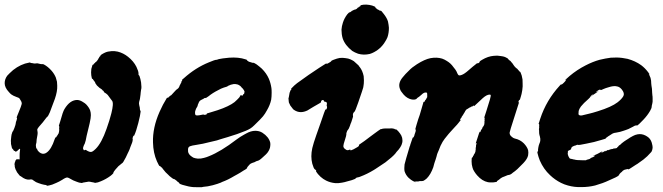

<svg xmlns="http://www.w3.org/2000/svg" viewBox="-82 -741 2837 822"><path d="M395 -522Q409 -523 422 -520Q446 -514 466 -498Q490 -479 502 -455Q511 -436 511 -427Q511 -423 511 -421L515 -416L519 -403Q520 -396 522 -388Q525 -365 522 -357Q521 -354 520.5 -346Q520 -338 519.5 -335Q519 -332 518.5 -328Q518 -324 517.5 -320.5Q517 -317 516.5 -315Q516 -313 514 -306L513 -299L514 -291Q516 -283 516.5 -280Q517 -277 517 -273Q518 -267 519 -267Q520 -268 520 -263Q519 -249 510 -214Q501 -179 493 -162L492 -160Q490 -162 487 -155Q486 -153 486 -150Q485 -148 486 -145.5Q487 -143 486 -141Q486 -134 476 -111Q474 -105 472.5 -101Q471 -97 468.5 -92Q466 -87 465 -85Q458 -68 446 -48Q443 -43 439 -41Q437 -40 433 -36Q429 -32 427.5 -31.5Q426 -31 421 -25Q416 -19 412 -15Q406 -8 406 -7Q406 -7 405 -5Q402 0 403 1Q403 1 401.5 2.5Q400 4 397 7Q394 10 391 12Q372 26 350 35Q337 41 325 42Q322 42 322 41Q323 40 317 40Q313 39 313 39Q313 39 309.5 38.5Q306 38 303 37Q296 36 290 38Q288 38 286 38.5Q284 39 281 39.5Q278 40 274.5 40.5Q271 41 270 42Q269 43 265 42Q258 42 246 37Q231 32 220 25Q212 20 207 19Q200 18 184 29Q171 37 159 42Q140 51 128 53Q118 55 118 54.5Q118 54 119 53L114 51Q111 51 107 50Q93 47 89 45Q85 44 83 43Q72 40 62 32Q58 29 57.5 29Q57 29 57 28.5Q57 28 55.5 27.5Q54 27 49 27Q45 28 43 28Q27 29 9 15Q6 13 6 13Q3 13 -4 3L-11 -6L-10 -5Q-10 -7 -14 -13L-15 -15Q-15 -15 -16 -18Q-18 -22 -19 -29Q-19 -31 -19 -33Q-20 -35 -20 -38Q-20 -41 -19 -42Q-19 -44 -19 -44.5Q-19 -45 -18.5 -45Q-18 -45 -18 -46.5Q-18 -48 -17.5 -47.5Q-17 -47 -17.5 -48.5Q-18 -50 -17 -50Q-15 -50 -16 -53Q-17 -54 -16 -54Q-15 -54 -14.5 -54Q-14 -54 -14.5 -55Q-15 -56 -14 -56Q-13 -56 -12.5 -56.5Q-12 -57 -12 -58Q-12 -60 -12 -60Q-12 -60 -10 -59H-6Q-6 -61 -3 -59Q1 -57 2 -60Q2 -61 2 -73.5Q2 -86 3 -93Q5 -103 3.5 -104Q2 -105 -4 -99Q-11 -92 -11 -93L-16 -92L-17 -91V-92Q-17 -94 -18 -94.5Q-19 -95 -19.5 -94.5Q-20 -94 -20.5 -95Q-21 -96 -22 -96Q-23 -96 -23 -97L-25 -99V-100Q-25 -101 -26 -101.5Q-27 -102 -27.5 -103Q-28 -104 -28 -104H-29Q-29 -105 -30 -106Q-31 -107 -31 -107.5Q-31 -108 -31.5 -110Q-32 -112 -33.5 -118.5Q-35 -125 -35 -125Q-35 -125 -35 -131.5Q-35 -138 -35.5 -138Q-36 -138 -35 -144.5Q-34 -151 -34 -154V-155L-33 -161V-163Q-31 -170 -29 -176Q-28 -179 -27 -179L-28 -176L-26 -180Q-24 -183 -22 -189L-20 -194L-18 -200Q-18 -202 -16 -206L-14 -216V-218Q-13 -221 -11.5 -224.5Q-10 -228 -10 -230Q-8 -236 -10 -237Q-11 -237 -11 -237.5Q-11 -238 -10 -240.5Q-9 -243 -7.5 -247Q-6 -251 -3 -258Q10 -289 11 -296Q12 -303 6 -312Q2 -319 1 -320Q0 -322 -12 -326Q-26 -331 -34 -337Q-38 -340 -44 -347Q-62 -366 -62 -385Q-62 -402 -51 -417Q-43 -426 -26 -441Q7 -467 43 -473Q48 -474 48 -474V-473Q47 -472 49 -471.5Q51 -471 53.5 -471Q56 -471 56 -471Q56 -470 67 -469L77 -470H76H75Q75 -471 91 -467Q97 -466 99.5 -466.5Q102 -467 106 -465Q123 -456 139 -438Q151 -424 157 -409Q159 -404 162 -391Q163 -384 163 -374Q164 -350 153 -318Q148 -304 138 -278Q134 -267 131.5 -260.5Q129 -254 125 -247L121 -241Q121 -242 119.5 -240.5Q118 -239 116.5 -237Q115 -235 114.5 -234.5Q114 -234 109.5 -228Q105 -222 101 -217Q80 -194 78 -188Q77 -186 78 -181.5Q79 -177 79 -175Q80 -168 75 -144Q74 -137 74 -131Q73 -128 72 -123Q71 -116 72 -117Q72 -117 72 -113Q73 -105 74 -103L75 -105L76 -106L77 -103Q77 -100 80 -96Q85 -89 93 -85Q106 -79 118 -88Q138 -102 152 -145Q155 -153 156 -153Q157 -152 158.5 -153.5Q160 -155 161 -157.5Q162 -160 162 -160Q164 -160 166 -165Q166 -167 167 -167Q169 -168 170 -174Q171 -176 171 -179Q171 -182 171.5 -185Q172 -188 171.5 -188.5Q171 -189 171 -192Q173 -198 171 -201L170 -203L176 -222Q187 -263 194 -274Q218 -314 250 -313Q262 -312 275 -303Q282 -299 287 -294Q300 -280 304 -268Q307 -259 307 -248Q307 -236 302 -214Q300 -208 298 -197Q295 -185 289 -160Q286 -147 285 -140Q281 -124 278 -121Q277 -119 275 -113Q273 -107 273.5 -105Q274 -103 274.5 -103Q275 -103 275 -102Q275 -101 276 -99Q278 -96 282 -99Q285 -100 286 -99Q293 -94 299 -92Q307 -89 313 -92Q319 -95 328 -104Q353 -129 374 -189Q388 -229 392 -246Q394 -252 395 -257Q400 -277 401 -291Q402 -301 399 -308Q398 -310 392.5 -316.5Q387 -323 384 -328Q380 -335 373 -340Q369 -343 367 -344Q367 -344 365.5 -345Q364 -346 364 -346L362 -348Q363 -348 363 -348Q363 -351 358 -354Q357 -354 356.5 -354.5Q356 -355 356 -355Q357 -357 347 -363Q344 -365 345 -364L333 -375L326 -385L325 -389L319 -397L318 -398Q317 -401 315.5 -402.5Q314 -404 313 -403.5Q312 -403 312 -404L311 -407Q308 -418 308 -431Q308 -440 309 -446Q311 -455 314 -463L316 -464Q316 -463 318 -465Q320 -467 321 -469L323 -471Q324 -469 326 -474Q328 -476 328.5 -475.5Q329 -475 330 -477L332 -479L336 -484Q336 -485 337.5 -486.5Q339 -488 338.5 -488.5Q338 -489 340.5 -491.5Q343 -494 342.5 -495Q342 -496 344 -498Q349 -501 348 -503Q348 -504 351 -506.5Q354 -509 359 -511.5Q364 -514 368 -516Q379 -521 395 -522Z M899 -494Q939 -497 969 -487Q976 -485 975 -484Q975 -483 976.5 -481.5Q978 -480 980 -479.5Q982 -479 982 -478Q982 -476 987 -476Q989 -476 993 -474Q1001 -471 1004 -472Q1006 -472 1017 -465Q1029 -456 1039 -447Q1059 -427 1069 -404Q1077 -385 1080 -364Q1081 -358 1081 -344Q1081 -327 1079 -314Q1074 -291 1061 -269Q1053 -254 1044 -243Q1036 -233 1007 -205Q998 -196 990 -191Q982 -186 970 -181Q958 -176 933 -167Q916 -162 908 -159Q900 -156 892.5 -154Q885 -152 875.5 -149Q866 -146 859 -144Q852 -142 847 -140Q835 -137 813 -132Q787 -125 760 -121Q739 -118 732 -115Q723 -112 723 -101Q722 -91 726 -84Q728 -80 732 -76Q739 -70 746 -66Q754 -63 764 -62Q778 -61 791 -65Q803 -68 812 -72Q863 -92 931 -144Q947 -156 962 -164Q966 -166 971 -169Q992 -181 1011 -181Q1028 -181 1041 -173Q1069 -155 1075 -130Q1076 -123 1075 -116Q1074 -103 1065 -90Q1060 -82 1039 -64Q1027 -53 1019 -52Q1015 -51 1011 -48.5Q1007 -46 1004 -45.5Q1001 -45 998 -43.5Q995 -42 992.5 -41Q990 -40 986.5 -36.5Q983 -33 982.5 -32Q982 -31 979 -28Q976 -25 976 -24Q976 -23 976 -22Q976 -20 968 -15Q964 -13 961 -11Q946 -1 933 6Q927 9 922 12Q894 29 869 38Q867 39 863 41Q851 46 829 52Q806 58 788 59Q782 60 781.5 60.5Q781 61 764.5 60.5Q748 60 745 60Q741 59 736 59Q727 58 713 54Q696 50 690 47Q685 44 685 43Q685 41 679 37Q676 36 676 35Q676 34 673 32Q670 30 669 29Q666 26 664 26Q659 26 644 13Q639 8 637 6Q628 -1 615 -18Q611 -25 609 -25Q609 -24 607 -26Q604 -31 602 -30Q600 -28 590 -50Q574 -86 573 -131Q571 -194 601 -262Q615 -294 632 -321Q634 -324 634.5 -323Q635 -322 636 -322Q638 -322 641 -326L642 -328Q643 -328 643 -328Q645 -328 648 -332Q648 -333 649 -332.5Q650 -332 651 -333.5Q652 -335 653 -335.5Q654 -336 658.5 -341.5Q663 -347 664 -347.5Q665 -348 672 -356Q674 -358 674.5 -358Q675 -358 676 -359Q677 -359 680.5 -362.5Q684 -366 686 -371Q686 -372 686.5 -373Q687 -374 687 -374.5Q687 -375 688 -376Q689 -377 689 -378Q689 -379 690 -380Q691 -381 691 -382Q691 -383 692 -384Q693 -385 694 -387Q695 -389 694 -389.5Q693 -390 695 -392Q700 -396 697 -398Q697 -399 698 -400Q699 -401 705 -406Q755 -451 812 -474Q838 -485 844 -485Q845 -485 846 -485Q851 -488 872 -491Q886 -493 899 -494ZM932 -380Q924 -382 918 -381Q905 -379 896 -374Q894 -374 893 -372Q891 -370 876 -366Q864 -362 852 -355Q828 -343 811 -329L799 -321L798 -322Q793 -322 789 -318Q785 -316 781 -314Q772 -310 769 -302Q768 -299 767 -297Q765 -294 764.5 -290Q764 -286 760.5 -281Q757 -276 755 -269Q753 -265 753 -258Q753 -251 755 -249Q758 -244 784 -250L789 -251L790 -250Q791 -249 795.5 -249.5Q800 -250 803 -252Q804 -253 803.5 -254Q803 -255 803 -255Q803 -255 823 -261Q879 -277 909 -295Q923 -303 933 -314Q944 -324 947 -331L948 -334L951 -333Q955 -331 957 -332Q958 -333 959 -336Q959 -338 960 -338Q961 -337 962 -338.5Q963 -340 964 -342V-344L965 -349Q964 -353 958 -361Q954 -365 952 -367Q950 -371 943 -375.5Q936 -380 932 -380Z M1373 -493Q1387 -494 1398 -492Q1409 -491 1418 -487Q1425 -484 1433 -479Q1446 -468 1453 -461Q1455 -457 1458 -454Q1470 -439 1475 -415Q1476 -407 1476 -397Q1476 -382 1474 -372Q1473 -369 1473 -366Q1472 -361 1452 -303Q1439 -265 1435 -262Q1428 -257 1429 -246Q1430 -243 1429 -240Q1427 -232 1422 -218Q1419 -212 1416 -202Q1411 -188 1407.5 -185Q1404 -182 1402 -174Q1400 -170 1401 -167Q1401 -161 1395 -143Q1388 -122 1388 -116Q1388 -109 1394 -104Q1401 -98 1406 -98Q1411 -98 1417 -101L1418 -100Q1417 -98 1418 -98Q1420 -96 1432 -102Q1453 -113 1455 -117Q1455 -119 1454.5 -119.5Q1454 -120 1456 -122L1459 -124Q1476 -135 1503 -156Q1511 -162 1518.5 -167.5Q1526 -173 1537 -181Q1550 -190 1550 -189Q1551 -187 1556 -190Q1559 -191 1559 -190.5Q1559 -190 1561.5 -190.5Q1564 -191 1566 -191H1567Q1567 -191 1573 -191Q1581 -191 1585 -191Q1596 -192 1599 -191Q1601 -190 1602.5 -190Q1604 -190 1605 -190Q1610 -186 1613 -187Q1615 -188 1624 -178Q1631 -170 1636 -161Q1641 -151 1641 -140Q1641 -133 1640 -130Q1638 -120 1632 -111Q1626 -101 1616 -91Q1613 -88 1610 -83Q1598 -69 1568 -46Q1558 -39 1544 -30Q1539 -27 1533.5 -23Q1528 -19 1526 -18Q1524 -17 1518 -13Q1490 4 1461 15Q1454 18 1451 18Q1445 19 1442 21Q1440 24 1438 25Q1428 30 1403 36Q1394 39 1382 41Q1367 44 1353 43Q1332 41 1314 32Q1310 30 1302 25Q1290 17 1279 4Q1271 -6 1271 -7Q1274 -11 1266 -16Q1261 -19 1255 -40Q1247 -71 1255 -107Q1260 -128 1272 -162Q1277 -176 1291 -216Q1310 -272 1311 -272Q1311 -273 1312 -272Q1314 -271 1316 -274Q1320 -283 1317 -287Q1316 -289 1317 -292Q1319 -302 1314.5 -304Q1310 -306 1307 -306Q1306 -306 1305 -308Q1304 -313 1301 -313Q1297 -313 1294 -310Q1292 -307 1292 -303Q1292 -302 1283 -297Q1275 -292 1262 -285Q1254 -280 1252 -279Q1243 -273 1234 -268Q1219 -261 1206 -261Q1190 -261 1176 -271Q1173 -273 1172.5 -274Q1172 -275 1168 -280Q1161 -288 1161 -289Q1161 -290 1157.5 -296.5Q1154 -303 1154.5 -304Q1155 -305 1154 -309Q1153 -316 1153 -320Q1154 -322 1154.5 -325Q1155 -328 1156 -333.5Q1157 -339 1157 -339Q1157 -339 1157.5 -341.5Q1158 -344 1157.5 -344Q1157 -344 1159 -346Q1161 -350 1160 -351Q1160 -351 1162 -354Q1164 -357 1165 -358L1166 -360H1165Q1163 -360 1166 -363Q1178 -376 1190 -385Q1198 -391 1239 -420Q1295 -458 1312 -468Q1315 -470 1315 -469Q1315 -468 1317.5 -468Q1320 -468 1326 -472Q1334 -476 1336 -479Q1337 -482 1346 -485Q1361 -491 1373 -493ZM1475 -721Q1486 -722 1499 -720Q1512 -718 1522 -713Q1525 -711 1525 -711Q1525 -710 1525 -709Q1528 -704 1531 -704Q1531 -703 1534 -701Q1537 -699 1538 -699Q1538 -700 1540 -698Q1545 -694 1547 -695Q1549 -698 1562 -680Q1575 -663 1579 -649Q1582 -635 1583 -622Q1583 -600 1577 -582Q1573 -572 1567 -563Q1558 -547 1542 -533Q1532 -524 1520 -518Q1511 -513 1501 -510Q1475 -504 1451 -511Q1437 -516 1426 -523Q1395 -547 1385 -577Q1380 -594 1380 -614Q1381 -629 1386 -644Q1392 -663 1405 -680Q1412 -688 1414 -688Q1417 -688 1422 -692Q1424 -695 1426 -695Q1427 -695 1432 -698Q1435 -700 1435.5 -699.5Q1436 -699 1438.5 -700Q1441 -701 1443 -702Q1445 -703 1445.5 -703.5Q1446 -704 1447 -705Q1448 -706 1448 -706Q1448 -707 1448.5 -707.5Q1449 -708 1450 -708Q1455 -710 1454 -711Q1454 -712 1456.5 -712.5Q1459 -713 1460.5 -714.5Q1462 -716 1461.5 -717Q1461 -718 1461 -718Q1462 -719 1475 -721Z M2032 -502Q2047 -504 2062 -501Q2072 -500 2080 -497Q2093 -491 2093 -489Q2094 -487 2100 -482Q2104 -480 2104.5 -478.5Q2105 -477 2108 -474Q2111 -471 2111 -471Q2111 -471 2113 -468Q2115 -465 2118.5 -460Q2122 -455 2126.5 -451Q2131 -447 2131.5 -447Q2132 -447 2132 -447L2137 -441L2139 -439Q2142 -434 2144 -434Q2145 -434 2147 -430Q2152 -420 2155 -401Q2155 -397 2155.5 -382.5Q2156 -368 2155 -365Q2155 -362 2154 -355Q2152 -345 2151 -339Q2150 -335 2148 -328Q2146 -321 2145 -318Q2144 -315 2144 -314.5Q2144 -314 2143 -314Q2142 -314 2140.5 -312Q2139 -310 2138 -308Q2138 -306 2138 -304Q2138 -302 2139 -302Q2140 -302 2140 -302Q2140 -302 2139 -299.5Q2138 -297 2138 -296Q2138 -294 2116 -227Q2102 -184 2100 -174Q2099 -165 2106 -158Q2114 -150 2122 -148Q2145 -143 2161 -127Q2175 -112 2179 -98Q2181 -88 2179 -76Q2176 -61 2159 -43Q2141 -25 2133 -17Q2122 -7 2114 -2Q2112 0 2108 3Q2101 8 2096 8Q2094 8 2091 9Q2088 10 2079 14Q2067 18 2062 22Q2054 29 2049 32Q2045 34 2045.5 36Q2046 38 2036 39Q2032 40 2022 40Q2012 40 2007 39Q1982 34 1961 10Q1954 2 1949 -6Q1943 -15 1941 -23Q1937 -36 1937 -50Q1937 -59 1937.5 -62.5Q1938 -66 1939 -66Q1940 -66 1941.5 -68Q1943 -70 1943 -72Q1943 -74 1944 -74Q1946 -74 1947 -79Q1947 -81 1948 -81Q1949 -81 1949.5 -83Q1950 -85 1950.5 -85Q1951 -85 1952 -88Q1954 -92 1954 -98Q1954 -101 1955 -103V-105L1954 -106Q1956 -111 1956 -115V-119Q1959 -127 1958 -129L1956 -128L1954 -126L1955 -128Q1958 -139 1969 -171Q1971 -178 1971.5 -178Q1972 -178 1972 -176V-174L1974 -176Q1976 -178 1977 -183L1979 -187V-186L1980 -187Q1984 -193 1984 -196L1986 -199Q1987 -200 1987.5 -200Q1988 -200 1989 -202.5Q1990 -205 1990 -206Q1992 -207 1992 -216Q1993 -220 1992 -220V-222Q1993 -223 1993 -225Q1993 -227 1992.5 -227.5Q1992 -228 1992 -229Q1993 -230 1993 -233Q1993 -236 1992.5 -236.5Q1992 -237 1991.5 -237Q1991 -237 1992 -240.5Q1993 -244 2000 -265Q2021 -329 2019 -334Q2018 -336 2014 -336Q2002 -336 1985 -321Q1982 -318 1977 -313.5Q1972 -309 1962.5 -300Q1953 -291 1950 -288.5Q1947 -286 1947 -287.5Q1947 -289 1946 -289Q1943 -289 1940 -285Q1939 -284 1939 -285Q1937 -286 1932 -282L1931 -281Q1931 -282 1927.5 -280Q1924 -278 1920 -275Q1914 -273 1910 -266Q1908 -261 1905 -257Q1899 -248 1899 -247Q1899 -247 1896 -243Q1893 -239 1894 -238L1893 -237Q1888 -232 1888 -228Q1888 -227 1889 -227Q1892 -228 1890 -226Q1888 -224 1887 -222.5Q1886 -221 1881.5 -215.5Q1877 -210 1874.5 -207Q1872 -204 1867 -199Q1862 -194 1856 -187Q1850 -180 1846 -176Q1842 -172 1838.5 -167.5Q1835 -163 1830 -157Q1822 -148 1813 -134Q1803 -117 1797 -99Q1794 -91 1792 -87.5Q1790 -84 1789.5 -81Q1789 -78 1786.5 -69.5Q1784 -61 1782.5 -56.5Q1781 -52 1779.5 -48Q1778 -44 1777 -40Q1776 -36 1773 -25Q1762 6 1745 23Q1737 30 1731 33L1727 34Q1727 33 1726 34Q1718 35 1717 34Q1717 34 1714 34.5Q1711 35 1711 35.5Q1711 36 1705 36Q1699 36 1695 36L1691 35L1695 37Q1699 39 1699 39Q1698 40 1686 34Q1678 30 1667 20Q1655 8 1650 -8Q1649 -12 1649 -21.5Q1649 -31 1650 -37Q1653 -51 1672 -114Q1674 -117 1675 -123L1685 -152H1686Q1689 -152 1692 -161Q1693 -167 1695 -171Q1698 -179 1698 -183Q1698 -187 1697 -187L1696 -188L1701 -206Q1707 -225 1708.5 -230.5Q1710 -236 1715 -249Q1727 -290 1731 -304Q1731 -305 1732 -305Q1736 -304 1738 -311Q1739 -313 1739 -313Q1741 -313 1743 -318Q1743 -319 1743.5 -319Q1744 -319 1745 -322L1747 -325V-334Q1747 -342 1746 -343.5Q1745 -345 1740 -345Q1732 -345 1722 -335Q1711 -325 1705 -322Q1703 -320 1702 -319Q1701 -318 1701 -317.5Q1701 -317 1698 -316Q1687 -312 1671 -318Q1653 -325 1639 -345Q1633 -351 1630 -361Q1621 -385 1642 -410Q1653 -424 1669 -439Q1681 -452 1703 -466Q1736 -487 1761 -492Q1788 -497 1811 -490Q1822 -486 1831 -480Q1848 -470 1859 -454Q1869 -442 1872 -436Q1873 -433 1876 -427Q1879 -420 1882.5 -418.5Q1886 -417 1894 -420Q1906 -424 1925 -441Q1942 -456 1955 -466Q1960 -471 1962 -470Q1968 -470 1971 -475Q1972 -477 1972 -478Q1972 -479 1982 -485Q2007 -500 2032 -502Z M2533 -494Q2559 -496 2582 -493Q2595 -491 2605 -489Q2638 -480 2663 -462Q2679 -450 2692 -433Q2700 -422 2700 -422Q2699 -422 2697 -424L2695 -426L2697 -422Q2699 -417 2702 -410L2703 -408L2704 -403Q2706 -397 2706 -385Q2707 -380 2707 -375Q2710 -361 2710 -345Q2710 -338 2711 -333Q2712 -329 2712 -319.5Q2712 -310 2712 -306Q2711 -302 2711 -299.5Q2711 -297 2709.5 -292.5Q2708 -288 2708 -284Q2708 -278 2701 -266Q2690 -247 2673 -229Q2651 -206 2647 -204Q2646 -204 2642 -204Q2636 -204 2627 -198Q2605 -186 2596 -184Q2592 -183 2587 -181Q2574 -176 2555 -173Q2543 -172 2534 -165Q2530 -162 2524.5 -159Q2519 -156 2519 -155Q2518 -155 2515 -152.5Q2512 -150 2512 -149Q2512 -147 2493 -142Q2467 -135 2461 -133Q2425 -125 2402 -121Q2393 -120 2391.5 -121Q2390 -122 2386 -120Q2383 -118 2377 -117Q2369 -114 2366 -111Q2363 -107 2363 -103Q2363 -101 2354 -97Q2351 -96 2350 -95Q2349 -94 2349 -92Q2349 -90 2349.5 -89Q2350 -88 2349 -88Q2348 -87 2349 -80Q2350 -73 2356 -64Q2358 -61 2368 -60Q2374 -58 2377 -58Q2386 -55 2408 -55H2427L2430 -57Q2433 -58 2437.5 -59Q2442 -60 2445 -62Q2447 -64 2447 -64Q2446 -64 2448 -65L2451 -66Q2456 -68 2458 -69L2466 -74Q2466 -75 2461.5 -74Q2457 -73 2457 -73Q2457 -73 2460 -75Q2475 -81 2496 -93L2498 -94L2495 -91L2492 -88H2494Q2498 -88 2509 -95L2511 -96L2510 -95V-93Q2511 -94 2512 -94Q2514 -95 2520 -99L2521 -98Q2521 -98 2522 -98Q2523 -98 2525 -99.5Q2527 -101 2527 -100Q2527 -99 2532 -102H2533H2534Q2535 -102 2536 -102.5Q2537 -103 2537.5 -103.5Q2538 -104 2539 -103Q2542 -103 2545 -105Q2545 -106 2546.5 -105.5Q2548 -105 2549.5 -105.5Q2551 -106 2554 -106Q2560 -107 2560 -109Q2560 -110 2560.5 -110Q2561 -110 2564.5 -113.5Q2568 -117 2568 -118Q2568 -118 2572 -120.5Q2576 -123 2577 -124.5Q2578 -126 2578.5 -126.5Q2579 -127 2581 -128.5Q2583 -130 2585 -131.5Q2587 -133 2589.5 -135Q2592 -137 2598.5 -141Q2605 -145 2608 -147Q2613 -151 2628 -159Q2637 -164 2648 -166Q2665 -169 2681 -161Q2689 -157 2696 -151Q2707 -140 2710 -123Q2712 -117 2712 -108Q2711 -98 2707 -91Q2701 -84 2689 -72Q2673 -57 2656 -46Q2644 -37 2641 -36Q2636 -32 2618 -21Q2612 -17 2611.5 -17Q2611 -17 2609 -16L2608 -15V-16Q2608 -18 2603 -17Q2600 -16 2599 -16Q2591 -15 2586 -11Q2584 -10 2580 -5Q2578 -4 2576 -2Q2574 0 2573 1Q2570 4 2569 6.5Q2568 9 2566 11Q2559 17 2528 30Q2511 38 2497 43Q2483 48 2466 53Q2438 60 2407 60Q2377 61 2349 53Q2334 49 2320 42Q2294 29 2273 9Q2245 -17 2229 -54Q2223 -69 2219 -86Q2219 -90 2218.5 -91Q2218 -92 2219.5 -92Q2221 -92 2221.5 -94.5Q2222 -97 2221.5 -99Q2221 -101 2221.5 -101Q2222 -101 2222 -104.5Q2222 -108 2222.5 -108Q2223 -108 2223 -111Q2224 -118 2228 -128Q2229 -130 2230 -133Q2232 -140 2231 -149Q2230 -153 2230 -153Q2230 -153 2229.5 -155.5Q2229 -158 2229 -159Q2227 -160 2228 -163Q2228 -163 2227 -165Q2226 -169 2226 -180Q2226 -188 2225 -187L2226 -192Q2227 -199 2226 -200Q2226 -201 2226 -202Q2227 -204 2226.5 -207Q2226 -210 2225 -210Q2224 -210 2224 -211Q2224 -213 2231 -233Q2257 -312 2314 -374Q2319 -380 2320 -379.5Q2321 -379 2323 -379.5Q2325 -380 2332.5 -387.5Q2340 -395 2341 -398L2343 -401L2340 -399Q2337 -397 2336.5 -397Q2336 -397 2339 -400Q2342 -403 2347.5 -407.5Q2353 -412 2357 -416Q2388 -442 2425 -461Q2456 -477 2485 -485Q2510 -491 2533 -494ZM2560 -371Q2553 -373 2543 -372Q2534 -371 2522 -367Q2511 -364 2502 -360Q2496 -357 2494 -356.5Q2492 -356 2491 -355.5Q2490 -355 2489 -356Q2488 -359 2482 -356Q2476 -353 2471 -348Q2468 -346 2467 -345L2469 -346Q2479 -350 2480 -350Q2480 -349 2477 -348Q2467 -342 2453 -332L2448 -328V-329Q2450 -331 2454 -334L2457 -338L2454 -336Q2450 -334 2447 -329Q2445 -324 2437 -317Q2416 -299 2405 -285Q2398 -275 2396 -268Q2395 -265 2395 -259Q2394 -252 2395.5 -250Q2397 -248 2401 -247Q2405 -246 2410 -247Q2425 -250 2443 -255Q2451 -257 2456.5 -258.5Q2462 -260 2478 -265Q2536 -283 2562 -303Q2580 -317 2587 -330Q2593 -342 2580 -358Q2571 -369 2560 -371ZM2465 -344 2464 -343Q2465 -343 2465 -344Z"/></svg>

Font: TT2020 Style B
Style: Italic
Weight: 400
Italic angle: -15°
Version: Version 0.2.000